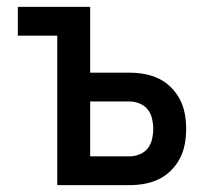

<svg xmlns="http://www.w3.org/2000/svg" viewBox="-20 -540 640 560"><path d="M147 0V-436H32V-520H243V-328H358Q380 -328 402 -324Q424 -320 443.5 -310.5Q463 -301 479 -285Q495 -269 505 -249.5Q515 -230 519 -208Q523 -186 523 -164Q523 -142 519 -120Q515 -98 505 -78.5Q495 -59 479 -43Q463 -27 443.5 -17.5Q424 -8 402 -4Q380 0 358 0ZM358 -84Q373 -84 387.5 -90Q402 -96 411 -107.5Q420 -119 423.5 -134Q427 -149 427 -164Q427 -179 423.5 -194Q420 -209 411 -220.5Q402 -232 387.5 -238Q373 -244 358 -244H243V-84Z"/></svg>

Font: Iosevka Fixed Medium Extended
Style: Regular
Weight: 500
Width: 7
Monospace: yes
Designer: Belleve Invis
Foundry: Belleve Invis
Version: Version 24.1.1; ttfautohint (v1.8.4)